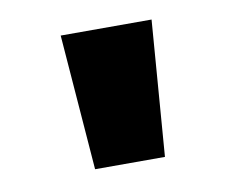

<svg xmlns="http://www.w3.org/2000/svg" viewBox="-43 -780 428 360"><g transform="rotate(-10 171.0 -600.0)"><path d="M112 -471H245L265 -729H92Z"/></g></svg>

Font: Noto Sans Devanagari SemiCondensed Black
Style: Regular
Weight: 900
Width: 4
Designer: Jelle Bosma - Monotype Design Team
Foundry: Monotype Imaging Inc.
Version: Version 2.004